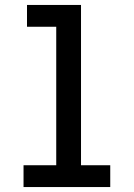

<svg xmlns="http://www.w3.org/2000/svg" viewBox="-20 -755 540 775"><path d="M75 0V-88H207V-647H89V-735H307V-88H425V0Z"/></svg>

Font: iosevka_custom_sans_ss08 SmBd
Style: Regular
Weight: 600
Designer: Belleve Invis
Foundry: Belleve Invis
Version: Version 10.3.0; ttfautohint (v1.8.3)